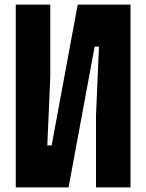

<svg xmlns="http://www.w3.org/2000/svg" viewBox="-20 -820 640 840"><path d="M551 0H400V-316L413 -616H394L280 0H49V-800H200V-484L187 -184H206L320 -800H551Z"/></svg>

Font: Martian Mono Condensed
Style: Bold
Weight: 700
Width: 3
Designer: Roman Shamin
Foundry: Evil Martians
Version: Version 1.000